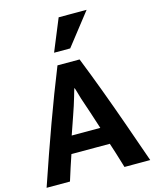

<svg xmlns="http://www.w3.org/2000/svg" viewBox="-141 -1073 943 1174"><g transform="rotate(-15 330.5 -486.0)"><path d="M661 8Q614 -127 571.5 -247Q529 -367 487.5 -478.5Q446 -590 403 -698H263Q198 -536 136 -365.5Q74 -195 5 8H153Q165 -32 178.5 -72.5Q192 -113 205 -152H448Q451 -142 455.5 -129Q460 -116 469.5 -85.5Q479 -55 498 8ZM417 -261H236Q256 -320 276 -376.5Q296 -433 312 -488Q317 -505 321 -519.5Q325 -534 327 -538Q331 -531 336.5 -510.5Q342 -490 350 -464Q367 -415 383.5 -364.5Q400 -314 417 -261ZM365 -778 523 -980H346L263 -778Z"/></g></svg>

Font: Repo Bold
Style: Bold
Weight: 700
Designer: Stefan Peev
Foundry: Context Ltd
Version: Version 1.502